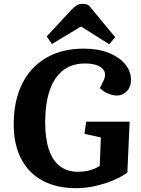

<svg xmlns="http://www.w3.org/2000/svg" viewBox="-20 -973 742 1007"><path d="M660 -335 648 -68Q620 -47 575.5 -28Q531 -9 480 2.5Q429 14 379 14Q277 14 203.5 -25.5Q130 -65 91 -140Q52 -215 52 -321Q52 -445 96.5 -534Q141 -623 223.5 -670.5Q306 -718 419 -718Q493 -718 548.5 -696.5Q604 -675 635.5 -637.5Q667 -600 667 -553Q667 -517 645 -494.5Q623 -472 593 -472Q570 -472 545 -483Q520 -494 504 -511L524 -552Q536 -578 528 -597.5Q520 -617 494 -628.5Q468 -640 425 -640Q358 -640 311.5 -604.5Q265 -569 241 -500Q217 -431 217 -331Q217 -245 237 -187Q257 -129 295.5 -100.5Q334 -72 389 -72Q421 -72 451 -80Q481 -88 503 -103L509 -252L423 -271L432 -335ZM584 -778 553 -741 405 -834 252 -742 225 -782 355 -922Q370 -938 383 -945.5Q396 -953 410 -953Q419 -953 428 -951.5Q437 -950 445 -946Z"/></svg>

Font: Literata 18pt
Style: Bold Italic
Weight: 700
Italic angle: -2°
Designer: Latin by Veronika Burian and Jose Scaglione. Greek by Irene Vlachou. Cyrillic by Vera Evstafieva
Foundry: TypeTogether
Version: Version 3.103;gftools[0.9.29]